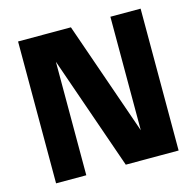

<svg xmlns="http://www.w3.org/2000/svg" viewBox="-102 -796 923 902"><g transform="rotate(-15 360.0 -345.0)"><path d="M401 0 161 -690H319L559 0ZM62 0V-690H209V0ZM511 0V-690H658V0Z"/></g></svg>

Font: Radio Canada Big
Style: Regular
Weight: 400
Designer: Étienne Aubert Bonn
Foundry: Coppers and Brasses
Version: Version 1.001